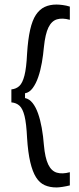

<svg xmlns="http://www.w3.org/2000/svg" viewBox="-20 -710 346 844"><path d="M30 -260V-317Q51 -319 65 -332Q79 -345 87.5 -378Q96 -411 99 -474Q103 -537 112.5 -579Q122 -621 138 -645Q154 -669 176.5 -679.5Q199 -690 228 -690Q239 -690 255 -688Q271 -686 287 -681V-623Q254 -632 230.5 -625Q207 -618 193 -589.5Q179 -561 173 -503Q170 -469 164 -434.5Q158 -400 148 -371Q138 -342 123.5 -322.5Q109 -303 90 -300V-279Q109 -275 123 -257.5Q137 -240 147 -212Q157 -184 163.5 -148Q170 -112 173 -72Q178 -16 192 13Q206 42 230 49Q254 56 287 47V105Q271 109 254.5 111.5Q238 114 228 114Q199 114 176.5 104Q154 94 138.5 69.5Q123 45 113 2.5Q103 -40 99 -104Q96 -167 88 -199.5Q80 -232 66 -245Q52 -258 30 -260Z"/></svg>

Font: Bricolage Grotesque SemiCondensed Light
Style: Regular
Weight: 300
Width: 4
Designer: Mathieu Triay
Foundry: Atelier Triay
Version: Version 1.000;gftools[0.9.30]